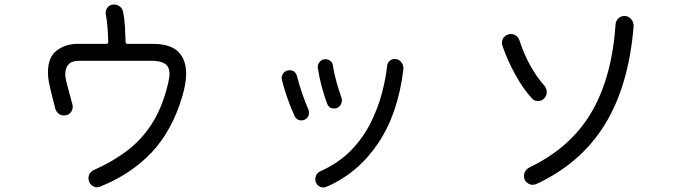

<svg xmlns="http://www.w3.org/2000/svg" viewBox="-20 -808 3040 853"><path d="M538 -622Q538 -613 547 -613H660Q737 -613 772 -578Q807 -543 807 -481Q807 -439 790 -380Q744 -226 653 -130Q562 -34 425 21Q418 24 411 24Q400 24 390 17Q380 10 376 -1Q373 -9 373 -16Q373 -41 398 -53Q481 -90 545.5 -139Q610 -188 655.5 -259.5Q701 -331 726 -434Q729 -448 731 -458.5Q733 -469 733 -479Q733 -512 712.5 -525Q692 -538 653 -538H332Q299 -538 284.5 -522Q270 -506 270 -480Q270 -467 273 -452Q276 -439 285 -406Q294 -373 302 -343Q303 -340 303 -333Q303 -318 292.5 -306.5Q282 -295 264 -295Q251 -295 240.5 -303Q230 -311 226 -324Q221 -345 214.5 -369Q208 -393 203.5 -413.5Q199 -434 197 -444Q195 -455 194 -465.5Q193 -476 193 -486Q193 -554 232 -583.5Q271 -613 323 -613H452Q461 -613 461 -622Q460 -657 457.5 -687.5Q455 -718 450 -744Q447 -761 457.5 -774.5Q468 -788 486 -788Q501 -788 512.5 -779Q524 -770 527 -755Q533 -725 535 -692Q537 -659 538 -622Z M1430 22Q1424 25 1416 25Q1403 25 1392 15Q1381 5 1381 -12Q1381 -37 1405 -48Q1485 -84 1539 -139.5Q1593 -195 1626 -261Q1659 -327 1676.5 -393Q1694 -459 1700 -516Q1702 -530 1711.5 -538Q1721 -546 1733 -546Q1752 -546 1763 -531.5Q1774 -517 1772 -500Q1749 -304 1659.5 -171Q1570 -38 1430 22ZM1464 -326Q1442 -326 1434 -346Q1421 -380 1409.5 -422.5Q1398 -465 1392 -506Q1390 -521 1400 -533Q1410 -545 1426 -545Q1438 -545 1448 -537Q1458 -529 1459 -516Q1465 -479 1475.5 -442Q1486 -405 1496 -377Q1499 -370 1499 -362Q1499 -349 1490 -337.5Q1481 -326 1464 -326ZM1335 -277Q1328 -273 1318 -273Q1310 -273 1302 -277.5Q1294 -282 1290 -290Q1273 -326 1257 -371.5Q1241 -417 1232 -455Q1229 -471 1239.5 -483.5Q1250 -496 1266 -496Q1293 -496 1300 -468Q1308 -435 1321.5 -395.5Q1335 -356 1349 -324Q1351 -320 1352 -316Q1353 -312 1353 -308Q1353 -287 1335 -277Z M2362 10Q2355 13 2346 13Q2333 13 2320.5 3Q2308 -7 2308 -26Q2308 -51 2332 -64Q2515 -152 2607 -308Q2699 -464 2715 -702Q2717 -717 2728 -727Q2739 -737 2754 -737Q2772 -737 2784 -723Q2796 -709 2795 -691Q2773 -425 2666 -253Q2559 -81 2362 10ZM2345 -369Q2304 -413 2269 -477Q2234 -541 2212 -605Q2211 -608 2210.5 -611Q2210 -614 2210 -617Q2210 -645 2238 -655Q2241 -656 2243.5 -656.5Q2246 -657 2249 -657Q2262 -657 2273 -649Q2284 -641 2288 -628Q2308 -567 2336 -516.5Q2364 -466 2398 -428Q2409 -415 2409 -398Q2409 -383 2399 -372Q2387 -359 2370 -359Q2355 -359 2345 -369Z"/></svg>

Font: Kiwi Maru
Style: Regular
Weight: 400
Designer: Hiroki-Chan
Version: Version 1.100